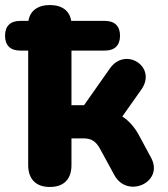

<svg xmlns="http://www.w3.org/2000/svg" viewBox="-50 -734 666 763"><path d="M148 9C204 9 234 -22 234 -78V-184H282C312 -184 331 -174 349 -140L404 -39C455 57 602 -9 551 -106L502 -197C485 -228 463 -254 436 -271L513 -380C574 -470 447 -550 386 -461L284 -316H234V-533H367C406 -533 427 -554 427 -592C427 -630 406 -651 367 -651H233C227 -690 198 -714 148 -714C99 -714 69 -690 63 -651H30C-9 -651 -30 -630 -30 -592C-30 -554 -9 -533 30 -533H62V-78C62 -22 93 9 148 9Z"/></svg>

Font: SN Pro Heavy
Style: Regular
Weight: 800
Designer: Tobias Whetton
Foundry: Supernotes
Version: Version 1.001;Glyphs 3.2 (3249)